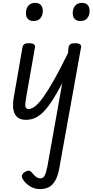

<svg xmlns="http://www.w3.org/2000/svg" viewBox="-20 -815 645 1333"><path d="M258 498Q222 498 191 480Q160 462 140 432Q130 417 132 404.5Q134 392 150 381Q166 370 178 370Q190 370 200 382Q216 402 230 412.5Q244 423 260 423Q281 423 290.5 403.5Q300 384 309 341L412 -237Q377 -171 346.5 -123Q316 -75 287 -44Q258 -13 227 2Q196 17 161 17Q128 17 108.5 4.5Q89 -8 80 -30Q71 -52 70.5 -79Q70 -106 75 -135L136 -486Q140 -503 149.5 -509Q159 -515 179 -515Q206 -515 216 -507Q226 -499 222 -482L162 -141Q153 -94 156.5 -76Q160 -58 179 -58Q200 -58 225.5 -78.5Q251 -99 283 -144Q315 -189 357 -263.5Q399 -338 452 -446L456 -486Q460 -503 470 -509Q480 -515 500 -515Q527 -515 536.5 -507Q546 -499 542 -482L392 351Q381 411 361 443Q341 475 314.5 486.5Q288 498 258 498ZM212 -669Q188 -669 174 -683Q160 -697 160 -725Q160 -754 176 -774.5Q192 -795 225 -795Q249 -795 263 -781Q277 -767 277 -738Q277 -709 261 -689Q245 -669 212 -669ZM537 -669Q513 -669 499 -683Q485 -697 485 -725Q485 -754 501 -774.5Q517 -795 550 -795Q574 -795 588 -781Q602 -767 602 -738Q602 -709 586 -689Q570 -669 537 -669Z"/></svg>

Font: Playwrite DE VA
Style: Regular
Weight: 400
Designer: Veronika Burian, José Scaglione
Foundry: TypeTogether
Version: Version 1.002